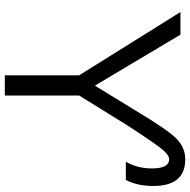

<svg xmlns="http://www.w3.org/2000/svg" viewBox="-16 -774 790 798"><g transform="rotate(90 379.0 -375.0)"><path d="M337 -376 441 -546Q520 -678 557 -714Q594 -750 642 -750Q753 -750 753 -617Q753 -551 728 -503H652Q680 -550 680 -612Q680 -683 642 -683Q625 -683 602.5 -656.5Q580 -630 506 -517L377 -309V0H293V-309L30 -730H124L335 -376Z"/></g></svg>

Font: M PLUS 1p
Style: Regular
Weight: 400
Version: Version 1.062